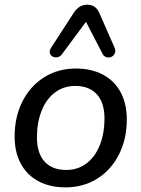

<svg xmlns="http://www.w3.org/2000/svg" viewBox="-20 -788 602 817"><path d="M42.2 -206.9Q42.2 -290.3 75.4 -356.2Q108.6 -422 167.8 -459.2Q227 -496.4 303 -496.4Q369.5 -496.4 418.6 -470.1Q467.6 -443.9 493.6 -395Q519.6 -346.1 519.6 -280.2Q519.6 -196.9 486.4 -131Q453.2 -65.1 394 -27.9Q334.8 9.3 258.8 9.3Q192.3 9.3 143.3 -17Q94.2 -43.3 68.2 -92.1Q42.2 -141 42.2 -206.9ZM424.6 -283.5Q424.6 -351.1 392.1 -386.7Q359.6 -422.3 300.4 -422.3Q249.7 -422.3 212.7 -393.6Q175.7 -365 156.5 -315.1Q137.2 -265.2 137.2 -203.6Q137.2 -136 169.7 -100.4Q202.2 -64.8 261.4 -64.8Q312.1 -64.8 349.1 -93.5Q386.1 -122.2 405.3 -172Q424.6 -221.9 424.6 -283.5ZM416.6 -558.6 345.9 -695 243.4 -557Q233 -543.4 217.3 -543.8Q201.5 -544.3 194.4 -556.6Q187.2 -568.9 198 -585.8L292.8 -731.9Q304.8 -750.4 318.9 -759.2Q333 -768 351.1 -768Q368.9 -768 382 -759.3Q395.1 -750.6 402.8 -732.5L467.6 -585Q474.7 -567.5 465.4 -555.3Q456.2 -543 440.3 -543.4Q424.4 -543.7 416.6 -558.6Z"/></svg>

Font: SN Pro Thin
Style: Italic
Weight: 200
Italic angle: -9°
Designer: Tobias Whetton
Foundry: Supernotes
Version: Version 1.003;Glyphs 3.3 (3324)